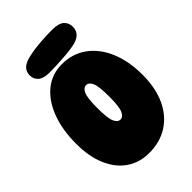

<svg xmlns="http://www.w3.org/2000/svg" viewBox="-252 -971 1064 1064"><g transform="rotate(-45 280.5 -439.0)"><path d="M266 -7Q190 -7 133.5 -46Q77 -85 46 -157.5Q15 -230 15 -329Q15 -439 46.5 -522Q78 -605 135.5 -651.5Q193 -698 271 -698Q354 -698 416 -653Q478 -608 512 -527.5Q546 -447 546 -340Q546 -237 511.5 -162.5Q477 -88 414 -47.5Q351 -7 266 -7ZM284 -251Q305 -251 317.5 -279Q330 -307 330 -386Q330 -466 317.5 -493.5Q305 -521 284 -521Q263 -521 250.5 -493.5Q238 -466 238 -386Q238 -307 250.5 -279Q263 -251 284 -251ZM190 -713Q145 -713 123 -731Q101 -749 101 -780Q101 -809 120.5 -827.5Q140 -846 186 -855Q227 -864 277 -867.5Q327 -871 367 -871Q418 -871 439.5 -852Q461 -833 461 -801Q461 -741 383 -727Q357 -722 321.5 -719Q286 -716 251 -714.5Q216 -713 190 -713Z"/></g></svg>

Font: DynaPuff Condensed
Style: Bold
Weight: 700
Width: 3
Designer: Toshi Omagari, Jennifer Daniel
Foundry: Google Fonts
Version: Version 2.000; ttfautohint (v1.8.4.7-5d5b)